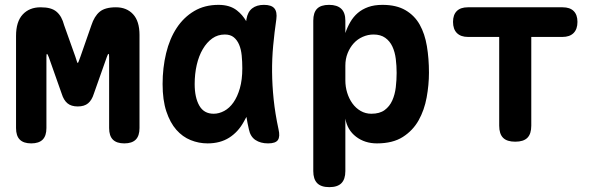

<svg xmlns="http://www.w3.org/2000/svg" viewBox="-20 -580 2440 790"><path d="M554 -53Q554 -21 538.5 -5.5Q523 10 491.5 10Q460 10 444.5 -5.5Q429 -21 429 -53V-344Q429 -358 427 -358H426Q424 -358 419 -344L366 -194Q358 -168 342.5 -155Q327 -142 300 -142Q273 -142 257.5 -155Q242 -168 234 -194L181 -344Q176 -357 174 -358H173Q171 -357 171 -344V-53Q171 -21 155.5 -5.5Q140 10 108.5 10Q77 10 61.5 -5.5Q46 -21 46 -53V-432Q46 -491 73.5 -520.5Q101 -550 147 -550Q170 -550 186 -545.5Q202 -541 213 -531.5Q224 -522 231.5 -508.5Q239 -495 244 -476L290 -347Q298 -320 300 -320.5Q302 -321 311 -347L356 -476Q368 -513 390 -531.5Q412 -550 457 -550Q501 -550 527.5 -521.5Q554 -493 554 -436Z M834 10Q798 10 764.5 -3.5Q731 -17 705.5 -46Q680 -75 664.5 -121.5Q649 -168 649 -234Q649 -301 663.5 -361Q678 -421 707 -465Q736 -509 779 -534.5Q822 -560 879 -560Q926 -560 955 -537Q978 -519 993 -493Q994 -497 994 -501Q999 -531 1017.5 -545.5Q1036 -560 1066 -560Q1097 -560 1109 -545.5Q1121 -531 1117 -501Q1109 -446 1104 -392Q1099 -338 1099.5 -283.5Q1100 -229 1106 -171Q1112 -113 1126 -48Q1133 -18 1123.5 -4Q1114 10 1083 10Q1052 10 1031 -4Q1010 -18 1004 -48Q998 -74 994 -99Q989 -89 983 -79Q960 -37 923 -13.5Q886 10 834 10ZM859 -112Q881 -112 902.5 -123.5Q924 -135 940.5 -158.5Q957 -182 967 -217Q977 -252 977 -299Q977 -326 974.5 -351.5Q972 -377 964 -396Q956 -415 942 -426.5Q928 -438 905 -438Q876 -438 853.5 -422Q831 -406 814.5 -378Q798 -350 789.5 -313Q781 -276 781 -234Q781 -179 800 -145.5Q819 -112 859 -112Z M1334 -560Q1367 -560 1384 -544Q1401 -528 1401 -495V-444Q1409 -468 1421.5 -489.5Q1434 -511 1452 -526.5Q1470 -542 1495 -551Q1520 -560 1554 -560Q1611 -560 1648.5 -538Q1686 -516 1707 -478.5Q1728 -441 1736.5 -390Q1745 -339 1745 -281Q1745 -231 1735.5 -179Q1726 -127 1702.5 -85Q1679 -43 1637.5 -16.5Q1596 10 1531 10Q1481 10 1445 -17.5Q1409 -45 1401 -92V124Q1401 157 1385 173.5Q1369 190 1335 190Q1301 190 1285 173.5Q1269 157 1269 124V-495Q1269 -528 1284.5 -544Q1300 -560 1334 -560ZM1517 -438Q1494 -438 1472.5 -428.5Q1451 -419 1435.5 -402Q1420 -385 1410.5 -361.5Q1401 -338 1401 -310V-249Q1401 -223 1408.5 -198.5Q1416 -174 1430 -154.5Q1444 -135 1464 -123.5Q1484 -112 1508 -112Q1542 -112 1562.5 -127Q1583 -142 1594 -166.5Q1605 -191 1608.5 -221Q1612 -251 1612 -280Q1612 -309 1608.5 -337.5Q1605 -366 1594.5 -388.5Q1584 -411 1565 -424.5Q1546 -438 1517 -438Z M2034 -428H1906Q1876 -428 1860 -444Q1844 -460 1844 -490Q1844 -519 1859.5 -534.5Q1875 -550 1905 -550H2295Q2325 -550 2340.5 -534.5Q2356 -519 2356 -490Q2356 -460 2340 -444Q2324 -428 2294 -428H2166V-63Q2166 -29 2150 -13Q2134 3 2100 3Q2066 3 2050 -13Q2034 -29 2034 -63Z"/></svg>

Font: Maple Mono NL
Style: Bold
Weight: 700
Monospace: yes
Designer: subframe7536
Version: Version 7.000